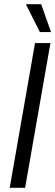

<svg xmlns="http://www.w3.org/2000/svg" viewBox="-20 -890 262 910"><path d="M26 0 146 -686H219L99 0ZM169 -738 104 -867 105 -870H175L222 -738Z"/></svg>

Font: Archivo Condensed Light
Style: Italic
Weight: 300
Width: 3
Italic angle: -10°
Designer: Hector Gatti
Foundry: Omnibus-Type
Version: Version 2.001